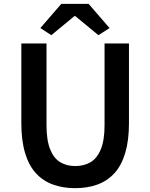

<svg xmlns="http://www.w3.org/2000/svg" viewBox="-20 -965 780 999"><path d="M371 14Q307 14 255 -5Q203 -24 166.5 -64Q130 -104 110.5 -169Q91 -234 91 -324V-739H222V-314Q222 -235 241 -188Q260 -141 293.5 -121Q327 -101 371 -101Q417 -101 451 -121Q485 -141 504.5 -188Q524 -235 524 -314V-739H651V-324Q651 -234 631.5 -169Q612 -104 575.5 -64Q539 -24 487.5 -5Q436 14 371 14ZM247 -782 190 -819 299 -945H441L550 -819L492 -782L372 -881H367Z"/></svg>

Font: Noto Sans JP SemiBold
Style: Regular
Weight: 600
Designer: Ryoko NISHIZUKA  (kana, bopomofo & ideographs); Paul D. Hunt (Latin, Greek & Cyrillic); Sandoll Communications , Soo-you
Foundry: Adobe
Version: Version 2.004-H2;hotconv 1.0.118;makeotfexe 2.5.65603